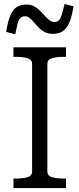

<svg xmlns="http://www.w3.org/2000/svg" viewBox="-20 -949 401 969"><path d="M142 -84V-626Q142 -648 119.5 -655Q97 -662 63 -662H48V-710H313V-662H299Q264 -662 241.5 -655Q219 -648 219 -626V-84Q219 -62 241.5 -55Q264 -48 299 -48H313V0H48V-48H63Q97 -48 119.5 -55Q142 -62 142 -84ZM247 -778Q223 -778 206 -787Q189 -796 176 -809Q163 -822 152 -835.5Q141 -849 130 -858Q119 -867 106 -867Q91 -867 82 -857Q73 -847 68 -827Q63 -807 57 -776L11 -788Q19 -839 31.5 -869.5Q44 -900 64 -913Q84 -926 114 -926Q136 -926 152.5 -917Q169 -908 182 -895Q195 -882 206.5 -869Q218 -856 229.5 -847Q241 -838 255 -838Q270 -838 278.5 -848Q287 -858 293 -878.5Q299 -899 306 -929L351 -917Q343 -865 329.5 -834.5Q316 -804 296 -791Q276 -778 247 -778Z"/></svg>

Font: Roboto Serif SemiCondensed Light
Style: Regular
Weight: 300
Width: 4
Designer: Greg Gazdowicz
Foundry: Commercial Type
Version: Version 1.007